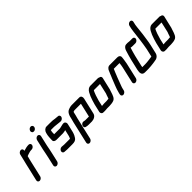

<svg xmlns="http://www.w3.org/2000/svg" viewBox="144 -1883 3224 3224"><g transform="rotate(-45 1756.0 -271.0)"><path d="M162 -476 138 -374C132 -350 124 -318 118 -293L45 21C39 46 56 68 82 68C108 68 133 46 139 21L212 -295C217 -318 226 -346 231 -368C252 -376 278 -387 302 -392C312 -394 322 -398 333 -398C337 -399 342 -399 347 -399H357C382 -399 409 -421 415 -446C421 -471 404 -493 379 -493H369C362 -493 356 -493 350 -492C341 -492 332 -491 322 -488C300 -483 276 -477 255 -470L256 -476C262 -501 247 -523 221 -523C195 -523 168 -501 162 -476Z M533 -448 491 -265C480 -217 474 -168 462 -123L424 45C418 70 435 92 460 92C485 92 512 70 518 45L556 -122C569 -168 574 -218 585 -265L627 -448C633 -473 616 -495 591 -495C566 -495 539 -473 533 -448ZM559 -636C556 -623 558 -613 565 -604C570 -593 583 -587 598 -587C624 -587 649 -608 655 -634C661 -661 643 -684 616 -684C590 -684 565 -662 559 -636Z M1061 -483H1048C1040 -485 1033 -486 1026 -486C993 -486 965 -496 931 -496H911C904 -497 897 -497 891 -497H806C768 -497 734 -460 726 -425L716 -383C712 -364 712 -343 710 -326C708 -310 710 -288 708 -272C704 -238 731 -220 769 -220H920C929 -220 937 -221 945 -223L958 -225C965 -226 973 -228 983 -231C983 -232 984 -232 985 -232L958 -118C955 -103 947 -92 942 -77L939 -73C935 -72 931 -72 926 -72H801C796 -72 790 -72 785 -73C773 -73 760 -76 750 -76H744C719 -77 691 -55 685 -30C679 -4 695 17 720 18H726C743 18 761 22 779 22H904C950 22 985 13 1007 -20C1015 -32 1024 -46 1030 -59C1038 -78 1047 -96 1052 -118L1089 -277C1095 -305 1075 -334 1046 -334C1037 -334 1029 -333 1022 -332C996 -326 970 -320 945 -314H805L806 -326C806 -344 805 -363 810 -383L815 -403H886C893 -402 900 -402 907 -402C938 -402 969 -392 1000 -392C1010 -392 1023 -389 1033 -389H1039C1064 -389 1091 -410 1097 -436C1103 -462 1086 -483 1061 -483Z M1180 166 1270 -226C1273 -239 1283 -273 1286 -286L1298 -339L1305 -351C1315 -354 1323 -358 1336 -358H1485L1428 -111H1344C1340 -112 1335 -112 1328 -113C1308 -116 1293 -123 1271 -110C1232 -87 1231 -31 1269 -25C1285 -20 1309 -17 1330 -17H1408C1457 -20 1506 -45 1517 -93L1584 -382C1592 -418 1577 -452 1540 -452H1354C1336 -451 1317 -447 1302 -442L1285 -436C1258 -428 1234 -406 1221 -379C1215 -366 1208 -353 1204 -337L1192 -285C1189 -272 1179 -238 1176 -226L1086 166C1080 191 1097 213 1122 213C1147 213 1174 191 1180 166Z M1712 -82H1709L1732 -183C1742 -216 1751 -250 1762 -281C1766 -292 1794 -366 1800 -366H1946L1906 -189C1903 -181 1902 -176 1901 -173C1899 -168 1896 -161 1893 -153L1886 -131C1880 -117 1877 -107 1872 -91H1870C1869 -90 1868 -90 1867 -90C1862 -90 1856 -90 1849 -89L1830 -87C1826 -86 1823 -86 1820 -86H1761C1746 -86 1725 -82 1712 -82ZM1645 11C1650 12 1658 12 1667 12H1690C1704 12 1727 8 1741 8H1798C1810 8 1824 5 1836 5C1841 4 1845 4 1848 4C1861 3 1879 -1 1891 -5C1947 -19 1964 -80 1984 -142C1987 -149 1988 -154 1989 -158C1992 -165 1995 -174 1999 -186L2050 -405C2056 -430 2038 -452 2013 -452C2005 -457 1998 -460 1989 -460H1808C1792 -460 1776 -454 1759 -443C1724 -419 1707 -375 1687 -332C1668 -287 1654 -236 1639 -185L1606 -43C1600 -18 1619 11 1645 11Z M2152 -7 2158 -34C2159 -39 2160 -47 2164 -58C2166 -68 2170 -77 2173 -85C2192 -137 2214 -193 2233 -244C2242 -270 2256 -295 2264 -321C2269 -336 2278 -353 2284 -368L2290 -383H2425V-373C2421 -346 2419 -321 2412 -292L2347 -8C2341 17 2357 39 2383 39C2409 39 2435 17 2441 -8L2506 -291C2509 -303 2510 -315 2512 -327L2517 -357C2518 -366 2520 -376 2521 -385C2522 -403 2527 -422 2525 -437C2520 -462 2500 -477 2465 -477H2290C2250 -480 2220 -449 2207 -413C2207 -411 2206 -408 2204 -404C2197 -390 2194 -384 2189 -370C2184 -358 2177 -343 2173 -330L2168 -318C2164 -311 2161 -301 2156 -290C2126 -207 2085 -127 2064 -34L2058 -7C2052 18 2069 40 2094 40C2119 40 2146 18 2152 -7Z M2873 -523H2809C2789 -523 2776 -528 2757 -528C2754 -527 2750 -527 2745 -527H2730C2715 -527 2701 -522 2690 -512C2665 -491 2656 -468 2646 -433C2631 -383 2616 -337 2603 -282L2559 -93C2543 -23 2551 30 2620 30H2700C2744 30 2783 23 2825 19C2851 14 2877 12 2901 6C2932 -2 2964 -32 2972 -67L3009 -226C3027 -305 3032 -375 3045 -450C3050 -484 3051 -517 3056 -550C3062 -586 3060 -615 3068 -651L3081 -708C3087 -733 3072 -755 3046 -755C3020 -755 2993 -733 2987 -708L2975 -652C2966 -613 2966 -580 2960 -543C2952 -497 2951 -452 2943 -404C2933 -347 2929 -288 2915 -226L2882 -82C2858 -77 2838 -74 2813 -72C2782 -69 2755 -64 2722 -64H2650C2649 -65 2649 -66 2649 -67C2649 -71 2650 -75 2651 -80C2651 -84 2652 -88 2653 -93L2697 -282C2709 -334 2724 -378 2738 -425C2739 -428 2739 -431 2741 -434C2752 -431 2772 -429 2787 -429H2851C2876 -429 2903 -451 2909 -476C2915 -501 2898 -523 2873 -523Z M3173 -82H3170L3193 -183C3203 -216 3212 -250 3223 -281C3227 -292 3255 -366 3261 -366H3407L3367 -189C3364 -181 3363 -176 3362 -173C3360 -168 3357 -161 3354 -153L3347 -131C3341 -117 3338 -107 3333 -91H3331C3330 -90 3329 -90 3328 -90C3323 -90 3317 -90 3310 -89L3291 -87C3287 -86 3284 -86 3281 -86H3222C3207 -86 3186 -82 3173 -82ZM3106 11C3111 12 3119 12 3128 12H3151C3165 12 3188 8 3202 8H3259C3271 8 3285 5 3297 5C3302 4 3306 4 3309 4C3322 3 3340 -1 3352 -5C3408 -19 3425 -80 3445 -142C3448 -149 3449 -154 3450 -158C3453 -165 3456 -174 3460 -186L3511 -405C3517 -430 3499 -452 3474 -452C3466 -457 3459 -460 3450 -460H3269C3253 -460 3237 -454 3220 -443C3185 -419 3168 -375 3148 -332C3129 -287 3115 -236 3100 -185L3067 -43C3061 -18 3080 11 3106 11Z"/></g></svg>

Font: Electronic
Style: ExBlkIt
Weight: 900
Version: Version 1.011